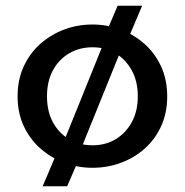

<svg xmlns="http://www.w3.org/2000/svg" viewBox="-20 -568 641 666"><path d="M213 78H128L182 -49L195 -61L340 -420V-435L388 -548H473L412 -404L400 -395L260 -49L261 -33ZM301 14Q249 14 202.5 -3.5Q156 -21 119.5 -53.5Q83 -86 62 -131.5Q41 -177 41 -234Q41 -291 62 -337Q83 -383 119.5 -415.5Q156 -448 202.5 -465.5Q249 -483 301 -483Q351 -483 398 -465.5Q445 -448 481.5 -415.5Q518 -383 539 -337Q560 -291 560 -234Q560 -177 539.5 -131.5Q519 -86 483 -53.5Q447 -21 400 -3.5Q353 14 301 14ZM301 -64Q346 -64 381 -85Q416 -106 437 -144Q458 -182 458 -234Q458 -286 437 -324Q416 -362 381 -383Q346 -404 301 -404Q256 -404 220 -383Q184 -362 163.5 -324Q143 -286 143 -234Q143 -182 163.5 -144Q184 -106 220 -85Q256 -64 301 -64Z"/></svg>

Font: BioRhyme ExtraBold
Style: Regular
Weight: 400
Version: Version 1.600;gftools[0.9.33]